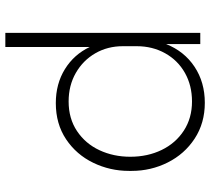

<svg xmlns="http://www.w3.org/2000/svg" viewBox="-54 -716 787 719"><g transform="rotate(-90 339.5 -356.5)"><path d="M59 -257V-267Q59 -338 89.5 -401Q120 -464 177.5 -502.5Q235 -541 313 -541Q385 -541 440 -507Q495 -473 523 -414V-730H576V0H534V-128Q507 -60 449 -21.5Q391 17 314 17Q238 17 180 -21Q122 -59 90.5 -122Q59 -185 59 -257ZM526 -238V-290Q526 -347 499.5 -393Q473 -439 426 -466Q379 -493 319 -493Q255 -493 208 -461.5Q161 -430 136.5 -377.5Q112 -325 112 -262Q112 -197 137.5 -144.5Q163 -92 210 -61.5Q257 -31 319 -31Q379 -31 426 -57.5Q473 -84 499.5 -131.5Q526 -179 526 -238Z"/></g></svg>

Font: Sora-SIA ExtraLight
Style: Regular
Weight: 200
Designer: Jonathan Barnbrook, Julián Moncada
Foundry: Barnbrook Fonts
Version: Version 2.000